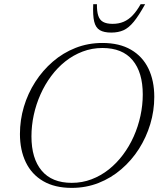

<svg xmlns="http://www.w3.org/2000/svg" viewBox="-20 -904 777 934"><path d="M133 -240.5Q133 -133 182.8 -73.8Q232.5 -14.5 329 -14.5Q380 -14.5 425.2 -31.8Q470.5 -49 509 -79.5Q547.5 -110 578.2 -151Q609 -192 630.5 -240.2Q652 -288.5 663.2 -340.5Q674.5 -392.5 674.5 -444.5Q674.5 -552 625 -611.2Q575.5 -670.5 478.5 -670.5Q427.5 -670.5 382 -653.2Q336.5 -636 298 -605.5Q259.5 -575 229 -534Q198.5 -493 177 -444.8Q155.5 -396.5 144.2 -344.5Q133 -292.5 133 -240.5ZM730.5 -432.5Q730.5 -365 711 -300.2Q691.5 -235.5 655.8 -179.5Q620 -123.5 570.2 -80.8Q520.5 -38 459.5 -14Q398.5 10 329 10Q246.5 10 190.2 -22.8Q134 -55.5 105.5 -114.8Q77 -174 77 -252.5Q77 -320 96.2 -384.8Q115.5 -449.5 151.5 -505.5Q187.5 -561.5 237 -604.2Q286.5 -647 347.5 -671Q408.5 -695 478 -695Q561 -695 617.2 -662.2Q673.5 -629.5 702 -570.5Q730.5 -511.5 730.5 -432.5ZM528 -788Q557.5 -788 581.2 -798Q605 -808 625.2 -829.2Q645.5 -850.5 664 -883.5H686Q655.5 -828.5 631 -798.5Q606.5 -768.5 581 -757Q555.5 -745.5 521 -745.5Q486 -745.5 465.8 -757.2Q445.5 -769 438.2 -799Q431 -829 433.5 -883.5H451.5Q451 -849.5 457.8 -828.2Q464.5 -807 481.5 -797.5Q498.5 -788 528 -788Z"/></svg>

Font: Newsreader 36pt Light
Style: Italic
Weight: 300
Italic angle: -17°
Designer: Hugues Gentile
Foundry: Production Type
Version: Version 1.003